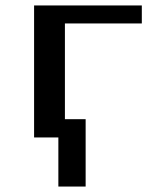

<svg xmlns="http://www.w3.org/2000/svg" viewBox="-20 -504 578 704"><path d="M294 180V-67H218V-418H500V-484H105V0H194V180Z"/></svg>

Font: Gamestation Extended
Style: Regular
Weight: 400
Width: 7
Designer: Jonas Hecksher
Foundry: Jonas Hecksher, Playtypeª, e-types AS
Version: Version 1.003